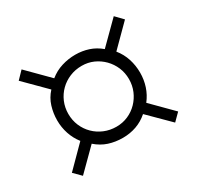

<svg xmlns="http://www.w3.org/2000/svg" viewBox="-96 -618 627 612"><g transform="rotate(-30 217.5 -312.0)"><path d="M387.2 -116.2 312 -190.9Q292.5 -173.8 269 -165.5Q245.6 -157.2 219.2 -157.2Q191.9 -157.2 167.7 -165Q143.6 -172.9 123 -190.9L47.9 -116.2L22 -142.1L96.2 -216.8Q80.6 -236.8 72.8 -260.5Q64.9 -284.2 64.9 -310.1Q64.9 -335.9 72.5 -360.6Q80.1 -385.3 98.1 -404.8L22 -481L47.9 -507.8L124 -431.2Q144.5 -447.8 168.9 -455.3Q193.4 -462.9 219.2 -462.9Q244.6 -462.9 267.6 -455.3Q290.5 -447.8 310.1 -431.2L387.2 -507.8L413.1 -481L337.9 -405.8Q354.5 -385.3 362.3 -360.8Q370.1 -336.4 370.1 -310.1Q370.1 -284.2 362.3 -260.5Q354.5 -236.8 338.9 -216.8L413.1 -142.1ZM329.1 -310.1Q329.1 -333 320.6 -353.3Q312 -373.5 296.9 -388.9Q281.7 -404.3 262 -413.1Q242.2 -421.9 219.2 -421.9Q195.3 -421.9 174.8 -413.3Q154.3 -404.8 138.9 -389.6Q123.5 -374.5 114.7 -354Q106 -333.5 106 -310.1Q106 -286.6 114.7 -266.1Q123.5 -245.6 138.9 -230.5Q154.3 -215.3 174.8 -206.8Q195.3 -198.2 219.2 -198.2Q242.2 -198.2 262.2 -207Q282.2 -215.8 297.1 -231.2Q312 -246.6 320.6 -266.8Q329.1 -287.1 329.1 -310.1Z"/></g></svg>

Font: Scheherazade Urdu
Style: Regular
Weight: 400
Designer: SIL International
Foundry: SIL International
Version: Version 1.005 (build 117/117)